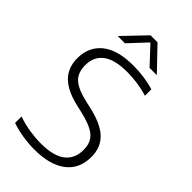

<svg xmlns="http://www.w3.org/2000/svg" viewBox="-284 -1030 1124 1124"><g transform="rotate(45 278.0 -468.0)"><path d="M244 9Q198.5 9 149.2 1.5Q100 -6 54.5 -21.5V-75Q104.5 -58 153.5 -50.5Q202.5 -43 245.5 -43Q349 -43 399.5 -81.5Q450 -120 450 -193.5Q450 -256 411 -288.2Q372 -320.5 281.5 -341L243.5 -349.5Q141.5 -372.5 92.8 -420.5Q44 -468.5 44 -548Q44 -641 110.2 -695Q176.5 -749 307.5 -749Q352.5 -749 397 -742.8Q441.5 -736.5 479.5 -724.5V-671.5Q397 -697 307.5 -697Q204.5 -697 155 -659Q105.5 -621 105.5 -551Q105.5 -490 140.5 -457Q175.5 -424 261.5 -404.5L299.5 -396Q411.5 -371 461.5 -323.2Q511.5 -275.5 511.5 -196.5Q511.5 -97.5 441.8 -44.2Q372 9 244 9ZM119.5 -806 252.5 -945H310.5L443.5 -806H383.5L281.5 -915L179.5 -806Z"/></g></svg>

Font: Encode Sans Semi Expanded Light
Style: Regular
Weight: 300
Width: 6
Designer: Multiple Designers
Foundry: Impallari Type
Version: Version 3.000; ttfautohint (v1.8.3) -l 8 -r 50 -G 200 -x 14 